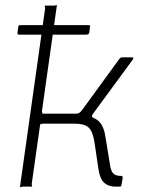

<svg xmlns="http://www.w3.org/2000/svg" viewBox="-20 -765 586 787"><path d="M62 0 165 -731Q165 -736 163.5 -739Q162 -742 166 -742H202Q207 -742 209.5 -744Q212 -746 213 -742L152 -310Q152 -306 153.5 -302.5Q155 -299 151 -299H306L311 -290Q364 -289 385.5 -267.5Q407 -246 413 -199L432 -83Q436 -61 446 -52.5Q456 -44 476 -44Q484 -44 483 -37L478 -7Q477 -3 475.5 -1.5Q474 0 470 0H453Q425 0 407.5 -15.5Q390 -31 384 -69L368 -177Q361 -226 343.5 -242Q326 -258 287 -258H156Q151 -258 148.5 -256Q146 -254 145 -258L110 -11Q110 -7 111.5 -3.5Q113 0 109 0H74Q69 0 66 2Q63 4 62 0ZM288 -280 289 -299Q300 -299 306.5 -303.5Q313 -308 321 -320L468 -522Q471 -526 474 -528Q477 -530 482 -530H520Q526 -530 526.5 -527Q527 -524 523 -519L360 -297Q356 -291 357 -287.5Q358 -284 366 -280ZM58 -623Q54 -623 52.5 -625Q51 -627 52 -632L55 -655Q56 -662 62 -662H345Q351 -662 349 -656L346 -632Q345 -623 333 -623Z"/></svg>

Font: Libre Franklin ExtraLight
Style: Italic
Weight: 250
Italic angle: -8°
Designer: Pablo Impallari, Rodrigo Fuenzalida, Nhung Nguyen
Foundry: Impallari Type
Version: Version 3.000